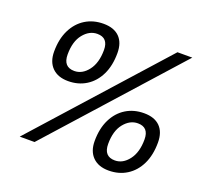

<svg xmlns="http://www.w3.org/2000/svg" viewBox="-124 -866 1095 1023"><g transform="rotate(20 423.0 -355.0)"><path d="M222 -366Q164 -366 131.5 -398.5Q99 -431 99 -489Q99 -560 124.5 -611.5Q150 -663 194.5 -690.5Q239 -718 297 -718Q356 -718 387.5 -686.5Q419 -655 419 -596Q419 -525 394 -473.5Q369 -422 324.5 -394Q280 -366 222 -366ZM82 0 718 -710H802L166 0ZM235 -428Q280 -428 313 -471Q346 -514 346 -587Q346 -656 284 -656Q239 -656 205.5 -614.5Q172 -573 172 -499Q172 -428 235 -428ZM588 8Q530 8 497.5 -24.5Q465 -57 465 -115Q465 -186 490.5 -237.5Q516 -289 560.5 -316.5Q605 -344 663 -344Q722 -344 753.5 -312.5Q785 -281 785 -222Q785 -151 760 -99.5Q735 -48 690.5 -20Q646 8 588 8ZM601 -54Q646 -54 679 -97Q712 -140 712 -213Q712 -282 650 -282Q605 -282 571.5 -240.5Q538 -199 538 -125Q538 -54 601 -54Z"/></g></svg>

Font: Geist Regular
Style: Italic
Weight: 400
Italic angle: -12°
Designer: Basement.studio, Andrés Briganti, Mateo Zaragoza
Foundry: Basement.studio, Vercel, Andrés Briganti, Guido Ferreyra, Mateo Zaragoza
Version: Version 1.500; ttfautohint (v1.8.4.7-5d5b)